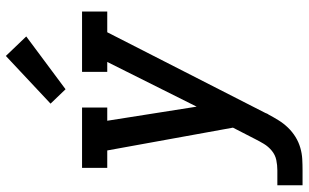

<svg xmlns="http://www.w3.org/2000/svg" viewBox="-214 -600 1029 640"><g transform="rotate(-90 300.0 -279.5)"><path d="M3 215V131H53Q70 131 87 127.5Q104 124 118 112.5Q132 101 141 86Q150 71 158 55L159 53Q159 53 159 53Q159 53 159 53L195 -17L119 -436H61V-520H262V-436H218L265 -138L414 -436H381V-520H582V-436H513L244 91Q243 94 242 96Q241 98 240 100L239 101Q230 118 219.5 135Q209 152 195 166.5Q181 181 164 191.5Q147 202 128 207.5Q109 213 90.5 214Q72 215 53 215ZM323 -575 275 -625 434 -774 499 -706Z"/></g></svg>

Font: Iosevka Etoile Medium Oblique
Style: Regular
Weight: 500
Italic angle: -9°
Designer: Belleve Invis
Foundry: Belleve Invis
Version: Version 15.5.2; ttfautohint (v1.8.4)